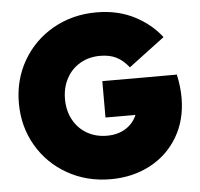

<svg xmlns="http://www.w3.org/2000/svg" viewBox="-52 -775 875 842"><g transform="rotate(-5 385.5 -354.0)"><path d="M29.3 -353.5Q29.3 -456.5 78.1 -540.5Q127 -624.5 212.2 -672.6Q297.4 -720.7 402.3 -720.7Q496.1 -720.7 568.8 -683.3Q641.6 -646 686.5 -586.9L528.3 -467.8Q502 -500.5 472.7 -514.9Q443.4 -529.3 402.3 -529.3Q353 -529.3 314.5 -507.1Q275.9 -484.9 254.2 -444.8Q232.4 -404.8 232.4 -353.5Q232.4 -302.2 254.2 -262.2Q275.9 -222.2 314.5 -200Q353 -177.7 402.3 -177.7Q449.7 -177.7 484.1 -199Q518.6 -220.2 534.2 -257.8H402.3V-418H730.5Q742.2 -363.8 742.2 -315.4Q742.2 -217.8 698 -143.1Q653.8 -68.4 576.4 -27.3Q499 13.7 402.3 13.7Q297.4 13.7 212.2 -34.4Q127 -82.5 78.1 -166.5Q29.3 -250.5 29.3 -353.5Z"/></g></svg>

Font: Wanted Sans ExtraBlack
Style: Regular
Weight: 900
Designer: Original Design by Kil Hyung-jin and Kang Hanbin, Wanted Lab, Inc; Hangeul from Source Han Sans by Jang Soo-young and Ka
Foundry: Wanted Lab, Inc.
Version: Version 1.001